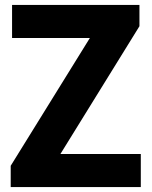

<svg xmlns="http://www.w3.org/2000/svg" viewBox="-20 -760 616 780"><path d="M225.5 -134.5H552V0H23.5V-86.5L345 -605.5H29V-740H546.5V-653.5Z"/></svg>

Font: Encode Sans Semi Condensed
Style: Bold
Weight: 700
Width: 4
Designer: Multiple Designers
Foundry: Impallari Type
Version: Version 2.000